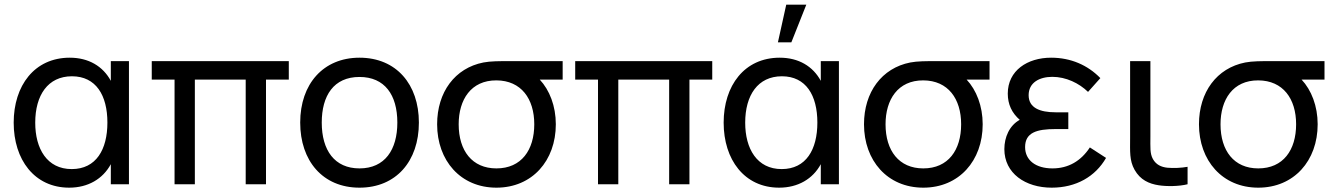

<svg xmlns="http://www.w3.org/2000/svg" viewBox="-20 -808 5854 842"><path d="M466 -453.5C431.5 -517.5 368.5 -555 286 -555C131 -555 40 -432.5 40 -270C40 -108.5 130.5 15 283.5 15C365.5 15 431 -23 466 -88V0H545.5V-540H466ZM294.5 -66.5C186 -66.5 134.5 -156 134.5 -270C134.5 -390.5 190 -473.5 295.5 -473.5C401 -473.5 451 -390 451 -270.5C451 -152 401.5 -66.5 294.5 -66.5Z M834.5 0V-459H1057.5V0H1146.5V-459H1246.5V-540H645.5V-459H745.5V0Z M1556.5 15C1717 15 1817 -101 1817 -270.5C1817 -437.5 1718.5 -555 1556.5 -555C1398 -555 1296.5 -440 1296.5 -270.5C1296.5 -103 1395 15 1556.5 15ZM1556.5 -69.5C1447.5 -69.5 1391 -148.5 1391 -270.5C1391 -388.5 1443.5 -470.5 1556.5 -470.5C1667 -470.5 1722.5 -392 1722.5 -270.5C1722.5 -151.5 1668 -69.5 1556.5 -69.5Z M2217 -540C2171 -540 2130.5 -540 2100 -534C1975 -509.5 1897 -404 1897 -263C1897 -104 1999.5 15 2157 15C2314 15 2417.5 -103.5 2417.5 -263C2417.5 -343 2390 -413 2347 -459H2447.5V-540ZM2157 -69.5C2050.5 -69.5 1991.5 -147 1991.5 -263C1991.5 -371 2045.5 -456 2157 -455.5C2266 -455 2323 -374.5 2323 -263C2323 -150 2266.5 -69.5 2157 -69.5Z M2691.5 0V-459H2914.5V0H3003.5V-459H3103.5V-540H2502.5V-459H2602.5V0Z M3428 -787.5 3391.5 -622.5H3450.5L3516 -787.5ZM3579.5 -453.5C3545 -517.5 3482 -555 3399.5 -555C3244.5 -555 3153.5 -432.5 3153.5 -270C3153.5 -108.5 3244 15 3397 15C3479 15 3544.5 -23 3579.5 -88V0H3659V-540H3579.5ZM3408 -66.5C3299.5 -66.5 3248 -156 3248 -270C3248 -390.5 3303.5 -473.5 3409 -473.5C3514.5 -473.5 3564.5 -390 3564.5 -270.5C3564.5 -152 3515 -66.5 3408 -66.5Z M4089 -540C4043 -540 4002.5 -540 3972 -534C3847 -509.5 3769 -404 3769 -263C3769 -104 3871.5 15 4029 15C4186 15 4289.5 -103.5 4289.5 -263C4289.5 -343 4262 -413 4219 -459H4319.5V-540ZM4029 -69.5C3922.5 -69.5 3863.5 -147 3863.5 -263C3863.5 -371 3917.5 -456 4029 -455.5C4138 -455 4195 -374.5 4195 -263C4195 -150 4138.5 -69.5 4029 -69.5Z M4759.5 -161.5C4720.5 -102 4665.5 -69.5 4595.5 -69.5C4522.5 -69.5 4475.5 -105 4475.5 -163C4475.5 -226.5 4526 -242 4609 -242H4665V-315.5H4609.5C4539.5 -315.5 4491 -335.5 4491 -390.5C4491 -446 4538.5 -471 4595 -471C4655 -471 4712.5 -443 4751.5 -405L4805.5 -465.5C4750 -522.5 4676 -555 4589.5 -555C4485.5 -555 4399.5 -498.5 4399.5 -397.5C4399.5 -350.5 4417.5 -312.5 4452 -282.5C4406.5 -257.5 4384.5 -206 4384.5 -154C4384.5 -48 4476.5 15 4592 15C4699 15 4783.5 -33.5 4830.5 -115.5Z M5061.5 4.5C5096 10 5151 9.5 5188 0V-76.5C5160 -71.5 5127 -70 5099 -72.5C5072.5 -75.5 5050 -85.5 5036 -110.5C5022.5 -135 5025 -162.5 5025 -208V-540H4936V-204C4936 -144 4932.5 -104.5 4955.5 -63.5C4980.5 -19 5019 -2 5061.5 4.5Z M5558 -540C5512 -540 5471.5 -540 5441 -534C5316 -509.5 5238 -404 5238 -263C5238 -104 5340.5 15 5498 15C5655 15 5758.5 -103.5 5758.5 -263C5758.5 -343 5731 -413 5688 -459H5788.5V-540ZM5498 -69.5C5391.5 -69.5 5332.5 -147 5332.5 -263C5332.5 -371 5386.5 -456 5498 -455.5C5607 -455 5664 -374.5 5664 -263C5664 -150 5607.5 -69.5 5498 -69.5Z"/></svg>

Font: Hauora Medium
Style: Regular
Weight: 500
Designer: Wayne Shih
Foundry: WCYS
Version: Version 1.001;hotconv 1.0.109;makeotfexe 2.5.65596